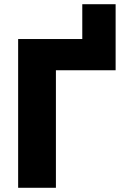

<svg xmlns="http://www.w3.org/2000/svg" viewBox="-20 -890 589 910"><path d="M66 0V-705H370V-870H528V-557H245V0Z"/></svg>

Font: Nunito Sans 10pt SemiCondensed Black
Style: Regular
Weight: 900
Width: 4
Designer: Vernon Adams
Foundry: Vernon Adams
Version: Version 3.101;gftools[0.9.27]